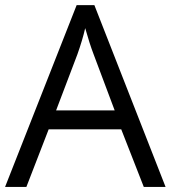

<svg xmlns="http://www.w3.org/2000/svg" viewBox="-20 -737 673 757"><path d="M546.9 0 458 -227.1H171.9L84 0H0L282.2 -716.8H352.1L632.8 0ZM432.1 -301.8 349.1 -522.9Q333 -564.9 315.9 -626Q305.2 -579.1 285.2 -522.9L201.2 -301.8Z"/></svg>

Font: f01525491
Style: Regular
Weight: 400
Foundry: Ascender Corporation
Version: Version 1.10